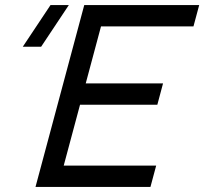

<svg xmlns="http://www.w3.org/2000/svg" viewBox="-20 -740 808 760"><path d="M142.8 -555 252.5 -720H180L70.2 -555ZM120.5 0H575.5L598.2 -84.5H232.2L296.8 -325.5H602.8L625.4 -410H319.4L379.8 -635.5H745.8L768.5 -720H313.5Z"/></svg>

Font: Manrope
Style: MediumItalic
Weight: 500
Italic angle: -15°
Designer: Mikhail Sharanda
Foundry: Mikhail Sharanda
Version: Version 4.502;hotconv 1.0.109;makeotfexe 2.5.65596